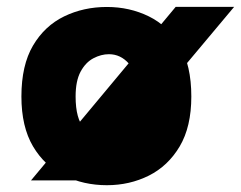

<svg xmlns="http://www.w3.org/2000/svg" viewBox="-20 -529 709 565"><path d="M294.5 16Q226 16 168.8 -12.2Q111.5 -40.5 77.2 -98.2Q43 -156 43 -245Q43 -337 77.2 -395Q111.5 -453 168.8 -480.8Q226 -508.5 294.5 -508.5Q361.5 -508.5 418 -480.8Q474.5 -453 508.8 -395Q543 -337 543 -245Q543 -156 508.8 -98.2Q474.5 -40.5 418 -12.2Q361.5 16 294.5 16ZM288.5 -123.5Q311.5 -123.5 333.2 -135.5Q355 -147.5 369.5 -174.2Q384 -201 384 -245Q384 -313.5 359.5 -341.5Q335 -369.5 300.5 -369.5Q277.5 -369.5 254.8 -357.5Q232 -345.5 217.2 -318.2Q202.5 -291 202.5 -245Q202.5 -178.5 228.2 -151Q254 -123.5 288.5 -123.5ZM71.3 1.8 497 -508.8H669L241.2 1.8Z"/></svg>

Font: Karla ExtraBold
Style: Regular
Weight: 800
Designer: Jonathan Pinhorn
Version: Version 2.001